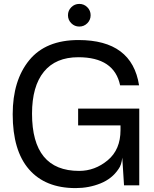

<svg xmlns="http://www.w3.org/2000/svg" viewBox="-20 -949 791 983"><path d="M144 -367Q144 -74 385 -74Q466 -74 531.5 -128.5Q597 -183 597 -283V-307H380V-393H693V0H615L606 -142Q602 -104 587 -84Q554 -34 494.5 -10Q435 14 367 14Q212 14 128.5 -82Q45 -178 45 -364Q45 -537 129.5 -640.5Q214 -744 382 -744Q656 -744 692 -512H595Q565 -656 381 -656Q265 -656 204.5 -581.5Q144 -507 144 -367ZM345 -830Q328 -847 328 -871Q328 -895 345 -912Q362 -929 386 -929Q410 -929 427 -912Q444 -895 444 -871Q444 -847 427 -830Q410 -813 386 -813Q362 -813 345 -830Z"/></svg>

Font: Nacelle
Style: Regular
Weight: 400
Designer: Sora Sagano
Foundry: Sora Sagano
Version: Version 1.000;FEAKit 1.0